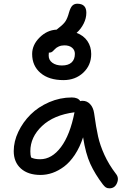

<svg xmlns="http://www.w3.org/2000/svg" viewBox="-20 -981 673 1038"><path d="M323.2 -547.9Q244.6 -547.9 199.2 -586.4Q153.8 -625 153.8 -689Q153.8 -738.3 194.1 -778.3Q234.4 -818.4 286.1 -820.8Q288.1 -822.3 293 -826.4Q297.9 -830.6 299.8 -832Q324.2 -850.6 334.7 -867.2Q345.2 -883.8 353 -913.1Q360.8 -940.4 371.3 -950.7Q381.8 -960.9 397.9 -960.9Q446.8 -960.9 446.8 -912.1Q446.8 -882.3 432.4 -853.5Q418 -824.7 394 -803.2Q432.1 -789.1 452.6 -759Q473.1 -729 473.1 -689Q473.1 -628.4 430.2 -588.1Q387.2 -547.9 323.2 -547.9ZM243.2 -680.2Q243.2 -656.2 263.2 -641.6Q283.2 -627 314.9 -627Q349.1 -627 366.9 -643.3Q384.8 -659.7 384.8 -689.9Q384.8 -710.4 369.6 -723.1Q354.5 -735.8 328.1 -735.8Q311 -735.8 297.6 -729.7Q284.2 -723.6 277.8 -716.3Q271.5 -709 264.2 -702.9Q256.8 -696.8 250 -696.8H244.1Q243.2 -691.9 243.2 -680.2ZM199.2 -35.2Q131.8 -35.2 93 -69.8Q54.2 -104.5 54.2 -164.1Q54.2 -216.3 79.1 -268.6Q104 -320.8 145.3 -361.8Q186.5 -402.8 245.6 -428.5Q304.7 -454.1 368.2 -454.1Q401.9 -454.1 414.1 -434.1Q418 -436 426.8 -436Q450.7 -436 467.5 -417.7Q484.4 -399.4 488.8 -369.1Q499.5 -291 510.3 -243.2Q521 -195.3 544.7 -143.3Q568.4 -91.3 606.9 -41Q624.5 -19.5 612.5 8.8Q600.6 37.1 571.8 37.1Q559.6 37.1 552.2 32.2Q544.9 27.3 536.1 16.1Q493.7 -39.6 468.3 -95Q442.9 -150.4 429.2 -238.8Q411.6 -185.1 384.8 -144.5Q357.9 -104 326.9 -80.8Q295.9 -57.6 263.9 -46.4Q231.9 -35.2 199.2 -35.2ZM144 -163.1Q144 -143.1 147.9 -129.9Q165.5 -120.1 196.8 -120.1Q260.3 -120.1 309.6 -185.8Q358.9 -251.5 382.8 -374Q270.5 -359.4 207.3 -299.8Q144 -240.2 144 -163.1Z"/></svg>

Font: Shantell Sans Irregular
Style: Regular
Weight: 400
Designer: Stephen Nixon, Anya Danilova, Shantell Martin
Foundry: Arrow Type
Version: Version 1.006;[9816181b4]